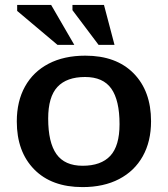

<svg xmlns="http://www.w3.org/2000/svg" viewBox="-20 -752 684 783"><path d="M316.5 11Q190.5 11 119.5 -61.2Q48.5 -133.5 48.5 -256.5Q48.5 -339 82 -399.2Q115.5 -459.5 178.2 -492.2Q241 -525 328 -525Q454 -525 525 -452.8Q596 -380.5 596 -257.5Q596 -175 562.2 -114.8Q528.5 -54.5 465.8 -21.8Q403 11 316.5 11ZM317 -76Q392 -76 429.8 -116.5Q467.5 -157 467.5 -245.5Q467.5 -343 434 -390.5Q400.5 -438 327 -438Q252 -438 214.2 -397.5Q176.5 -357 176.5 -268.5Q176.5 -171 210.2 -123.5Q244 -76 317 -76ZM283 -569H214.5L50 -707.5V-732H188.5ZM447 -569H382L275.5 -710.5V-732H404Z"/></svg>

Font: Newsreader Caption Medium
Style: Regular
Weight: 500
Designer: Hugues Gentile
Foundry: Production Type
Version: Version 1.001